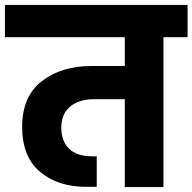

<svg xmlns="http://www.w3.org/2000/svg" viewBox="-37 -760 782 780"><path d="M725 -609H627V0H470V-357H345Q284 -357 248 -327Q212 -297 212 -242Q212 -187 243.5 -156Q275 -125 337 -125H356V-1H313Q198 -1 125.5 -62Q53 -123 53 -245Q53 -368 132.5 -430Q212 -492 337 -492H470V-609H-17V-740H725Z"/></svg>

Font: MSTAGE
Style: Bold
Weight: 700
Designer: Ninad Kale (Devanagari), Jonny Pinhorn (Latin)
Foundry: Indian Type Foundry
Version: 4.004